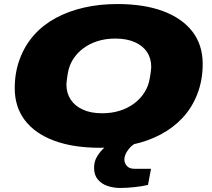

<svg xmlns="http://www.w3.org/2000/svg" viewBox="-20 -720 1048 951"><path d="M476 12Q343 12 248.5 -23Q154 -58 103.5 -124Q53 -190 53 -283Q53 -362 78.5 -429.5Q104 -497 150 -548Q195 -598 257.5 -631.5Q320 -665 396.5 -682.5Q473 -700 561 -700Q694 -700 788.5 -664.5Q883 -629 933.5 -563Q984 -497 984 -403Q984 -323 957.5 -254.5Q931 -186 883 -135Q838 -87 776 -54Q714 -21 638 -4.5Q562 12 476 12ZM486 -159Q533 -159 573 -171.5Q613 -184 644.5 -207.5Q676 -231 696 -263Q716 -295 722 -333Q724 -346 725.5 -355Q727 -364 727.5 -370Q728 -376 728.5 -380.5Q729 -385 729 -389Q729 -431 708 -462.5Q687 -494 647 -511.5Q607 -529 551 -529Q504 -529 464 -516.5Q424 -504 393 -481Q362 -458 342 -426.5Q322 -395 316 -357Q314 -344 312.5 -335Q311 -326 310.5 -319.5Q310 -313 309.5 -309Q309 -305 309 -301Q309 -259 330 -227Q351 -195 390.5 -177Q430 -159 486 -159ZM575 211Q542 211 512.5 201Q483 191 464.5 169Q446 147 446 111Q446 82 458.5 59.5Q471 37 488.5 19.5Q506 2 522 -12H648L647 -8Q626 5 611 27.5Q596 50 596 70Q596 87 608 101.5Q620 116 646 116H728L713 196Q683 203 645 207Q607 211 575 211Z"/></svg>

Font: Archivo Expanded Black
Style: Italic
Weight: 900
Width: 7
Italic angle: -10°
Designer: Hector Gatti
Foundry: Omnibus-Type
Version: Version 2.001